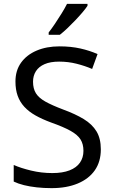

<svg xmlns="http://www.w3.org/2000/svg" viewBox="-20 -964 589 994"><path d="M502 -191Q502 -127 471 -82.5Q440 -38 382.5 -14Q325 10 247 10Q207 10 170.5 6Q134 2 104 -5.5Q74 -13 51 -24V-110Q87 -94 140.5 -81Q194 -68 251 -68Q304 -68 340 -82Q376 -96 394 -122Q412 -148 412 -183Q412 -218 397 -242Q382 -266 345.5 -286.5Q309 -307 244 -330Q198 -347 163.5 -366.5Q129 -386 106 -411Q83 -436 71.5 -468Q60 -500 60 -542Q60 -599 89 -639.5Q118 -680 169.5 -702Q221 -724 288 -724Q347 -724 396 -713Q445 -702 485 -684L457 -607Q420 -623 376.5 -634Q333 -645 286 -645Q241 -645 211 -632Q181 -619 166 -595.5Q151 -572 151 -541Q151 -505 166 -481Q181 -457 215 -438Q249 -419 307 -397Q370 -374 413.5 -347.5Q457 -321 479.5 -284Q502 -247 502 -191ZM433 -934Q424 -920 407 -900Q390 -880 369.5 -858.5Q349 -837 328.5 -817.5Q308 -798 290 -784H232V-796Q247 -815 264.5 -841Q282 -867 299 -894.5Q316 -922 327 -944H433Z"/></svg>

Font: Noto Sans Gujarati
Style: Regular
Weight: 400
Designer: Jelle Bosma - Monotype Design Team, Universal Thirst
Foundry: Monotype Imaging Inc.
Version: Version 2.102